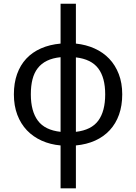

<svg xmlns="http://www.w3.org/2000/svg" viewBox="-20 -780 737 1040"><path d="M391.1 -543.9Q446.3 -538.1 492.4 -517.3Q538.6 -496.6 571.8 -461.7Q605 -426.8 623.5 -378.4Q642.1 -330.1 642.1 -269Q642.1 -208 624.8 -159.2Q607.4 -110.4 574.7 -75Q542 -39.6 495.6 -18.6Q449.2 2.4 391.1 7.8V240.2H308.1V7.8Q252.4 2.9 205.8 -18.1Q159.2 -39.1 125.7 -74.2Q92.3 -109.4 73.7 -158.4Q55.2 -207.5 55.2 -269Q55.2 -330.1 72.5 -378.7Q89.8 -427.2 122.3 -462.2Q154.8 -497.1 201.9 -517.8Q249 -538.6 308.1 -543.9V-759.8H391.1ZM147 -269Q147 -177.7 185.1 -126.5Q223.1 -75.2 308.1 -65.9V-470.2Q265.1 -465.8 234.6 -450.9Q204.1 -436 184.6 -410.9Q165 -385.7 156 -350.3Q147 -314.9 147 -269ZM549.8 -269Q549.8 -359.9 512 -409.7Q474.1 -459.5 391.1 -469.2V-65.9Q475.1 -75.7 512.5 -126.7Q549.8 -177.7 549.8 -269Z"/></svg>

Font: Genotype
Style: Regular
Weight: 400
Foundry: Ascender Corporation
Version: Version 1.00